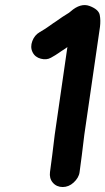

<svg xmlns="http://www.w3.org/2000/svg" viewBox="-20 -752 423 772"><path d="M190 -128 181 -60C179 -44 182 -30 192 -18C202 -6 216 0 232 0C248 0 263 -6 276 -18C289 -30 298 -44 300 -60L309 -128L319 -210L382 -644C384 -661 384 -677 381 -692C378 -707 364 -719 340 -728C316 -737 290 -729 264 -706C260 -702 255 -699 250 -696C245 -693 239 -689 231 -684L208 -668C200 -663 190 -656 179 -648C168 -640 154 -631 140 -623C126 -615 116 -603 110 -587C104 -571 104 -556 111 -542C118 -528 129 -520 144 -516C159 -512 173 -513 185 -520C197 -527 208 -533 216 -539C224 -545 231 -549 237 -553C243 -557 248 -560 251 -563L200 -210Z"/></svg>

Font: AppleStorm
Style: XbdIta
Weight: 800
Foundry: Cannot Into Space Fonts
Version: Version 1.01